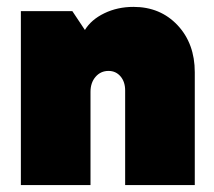

<svg xmlns="http://www.w3.org/2000/svg" viewBox="-20 -532 616 552"><path d="M40 0V-500H188L224.1 -445.8Q242.2 -475.6 280 -493.9Q317.9 -512.2 363.8 -512.2Q440.9 -512.2 490.5 -459.5Q540 -406.7 540 -324.2V0H339.8V-272Q339.8 -296.9 326.4 -312.5Q313 -328.1 292 -328.1Q269.5 -328.1 254.9 -311.3Q240.2 -294.4 240.2 -268.1V0Z"/></svg>

Font: Apfel Grotezk Satt
Style: Regular
Weight: 900
Designer: Luigi Gorlero
Foundry: © 2023, Luigi Gorlero & Collletttivo
Version: Version 2.000;Glyphs 3.2 (3217)